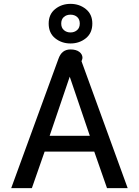

<svg xmlns="http://www.w3.org/2000/svg" viewBox="-20 -974 719 994"><path d="M282 -668Q291 -694 306.5 -706Q322 -718 345 -718Q374 -718 390.5 -705.5Q407 -693 407 -674Q407 -670 402 -657L641 0H534L468 -189H211L145 0H38ZM445 -271 341 -577 237 -271ZM232 -852Q232 -900 265.5 -927Q299 -954 345 -954Q391 -954 424.5 -927Q458 -900 458 -852Q458 -803 424.5 -776Q391 -749 345 -749Q299 -749 265.5 -776Q232 -803 232 -852ZM393 -852Q393 -874 379.5 -886Q366 -898 345 -898Q324 -898 310.5 -886Q297 -874 297 -852Q297 -830 311 -818Q325 -806 345 -806Q365 -806 379 -818Q393 -830 393 -852Z"/></svg>

Font: Niramit Medium
Style: Regular
Weight: 500
Designer: Katatrad Aksorn Co.,Ltd.
Foundry: Cadson Demak Co.,Ltd.
Version: Version 1.000; ttfautohint (v1.6)